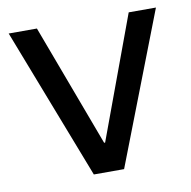

<svg xmlns="http://www.w3.org/2000/svg" viewBox="-63 -563 623 625"><g transform="rotate(-10 248.5 -250.0)"><path d="M198.3 0 5 -500H98.3L249.2 -95.8H252.5L401.7 -500H491.7L298.3 0Z"/></g></svg>

Font: Funnel Sans Light
Style: Regular
Weight: 400
Version: Version 1.000